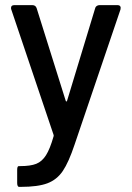

<svg xmlns="http://www.w3.org/2000/svg" viewBox="-20 -529 516 749"><path d="M47 185V134Q47 119 53 119H59Q99 119 121.5 110Q144 101 159.5 76.5Q175 52 189 3Q190 1 189 -3L24 -492Q23 -494 23 -498Q23 -509 36 -509H106Q119 -509 123 -497L236 -137Q237 -133 239 -133Q241 -133 242 -137L351 -496Q352 -502 357 -505.5Q362 -509 368 -509H438Q446 -509 449 -504.5Q452 -500 450 -492L271 35Q248 104 225 138Q202 172 165 186Q128 200 61 200H54Q51 200 49 196Q47 192 47 185Z"/></svg>

Font: Barlow_Medium_SS
Style: Regular
Weight: 500
Designer: Jeremy Tribby
Foundry: Jeremy Tribby
Version: Version 1.101 August 23, 2024